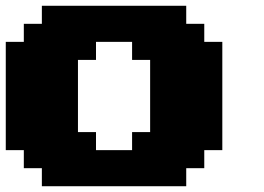

<svg xmlns="http://www.w3.org/2000/svg" viewBox="-20 -645 915 665"><path d="M125 0H625V-62.5H687.5V-125H750V-500H687.5V-562.5H625V-625H125V-562.5H62.5V-500H0V-125H62.5V-62.5H125ZM437.5 -125H312.5V-187.5H250V-437.5H312.5V-500H437.5V-437.5H500V-187.5H437.5Z"/></svg>

Font: Faithful 32x
Style: Bold
Weight: 400
Foundry: Faithful Resource Pack
Version: Version 1.0; January 27, 2023